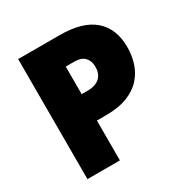

<svg xmlns="http://www.w3.org/2000/svg" viewBox="-163 -851 959 989"><g transform="rotate(-30 316.0 -357.0)"><path d="M324 -714Q460 -714 527.5 -655Q595 -596 595 -487Q595 -438 581 -393.5Q567 -349 535.5 -313.5Q504 -278 452 -257.5Q400 -237 324 -237H270V0H77V-714ZM320 -558H270V-394H308Q333 -394 354.5 -402.5Q376 -411 389 -430.5Q402 -450 402 -482Q402 -516 382 -537Q362 -558 320 -558Z"/></g></svg>

Font: Noto Sans Devanagari Black
Style: Regular
Weight: 900
Version: Version 2.003